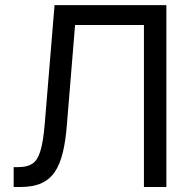

<svg xmlns="http://www.w3.org/2000/svg" viewBox="-20 -748 765 768"><path d="M34.7 0V-79.6H54.2Q88.9 -79.6 109.6 -93.3Q130.4 -106.9 141.8 -144.8Q153.3 -182.6 159.2 -255.4L198.2 -727.5H645.5V0H555.7V-647.9H280.3L247.6 -249.5Q242.7 -185.5 231.4 -138.7Q220.2 -91.8 199.7 -61Q179.2 -30.3 145.5 -15.1Q111.8 0 62 0Z"/></svg>

Font: Inter 24pt
Style: Regular
Weight: 400
Designer: Rasmus Andersson
Foundry: rsms
Version: Version 4.001;git-66647c0bb